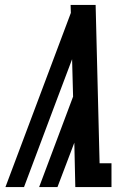

<svg xmlns="http://www.w3.org/2000/svg" viewBox="-20 -755 540 775"><path d="M2 0 266 -703 265 -735Q290 -735 315.5 -735Q341 -735 366 -735L382 -96H430V0H284L280 -179L212 0H138L275 -365L271 -516L211 -357L77 0Z"/></svg>

Font: Iosevka Slab Oblique
Style: Bold
Weight: 700
Italic angle: -9°
Monospace: yes
Designer: Belleve Invis
Foundry: Belleve Invis
Version: Version 11.1.1; ttfautohint (v1.8.3)